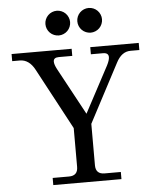

<svg xmlns="http://www.w3.org/2000/svg" viewBox="-62 -997 842 1048"><g transform="rotate(-5 359.5 -473.0)"><path d="M560.5 0H187V-39.1H276.4Q325.2 -39.1 325.2 -87.9V-300.3L146 -635.3Q115.2 -693.4 64 -693.4H22.5V-732.4H351.6V-693.4H277.8Q248.5 -693.4 248.5 -670.9Q248.5 -655.3 262.2 -629.4L401.4 -372.1L536.1 -625Q550.3 -652.8 550.3 -669.4Q550.3 -693.4 520 -693.4H453.6V-732.4H719.2V-693.4H670.4Q621.6 -693.4 591.8 -635.3L422.9 -314.9V-87.9Q422.9 -39.1 471.7 -39.1H560.5ZM463.4 -811Q449.7 -811 437.3 -816.2Q424.8 -821.3 415.3 -830.8Q405.8 -840.3 400.6 -852.8Q395.5 -865.2 395.5 -878.9Q395.5 -892.1 400.6 -904.5Q405.8 -917 415.3 -926.5Q424.8 -936 437.3 -941.2Q449.7 -946.3 463.4 -946.3Q476.6 -946.3 489 -941.2Q501.5 -936 511 -926.5Q520.5 -917 525.6 -904.5Q530.8 -892.1 530.8 -878.9Q530.8 -865.2 525.6 -852.8Q520.5 -840.3 511 -830.8Q501.5 -821.3 489 -816.2Q476.6 -811 463.4 -811ZM288.6 -811Q274.9 -811 262.5 -816.2Q250 -821.3 240.5 -830.8Q231 -840.3 225.8 -852.8Q220.7 -865.2 220.7 -878.9Q220.7 -892.1 225.8 -904.5Q231 -917 240.5 -926.5Q250 -936 262.5 -941.2Q274.9 -946.3 288.6 -946.3Q301.8 -946.3 314.2 -941.2Q326.7 -936 336.2 -926.5Q345.7 -917 350.8 -904.5Q356 -892.1 356 -878.9Q356 -865.2 350.8 -852.8Q345.7 -840.3 336.2 -830.8Q326.7 -821.3 314.2 -816.2Q301.8 -811 288.6 -811Z"/></g></svg>

Font: Munson
Style: Regular
Weight: 400
Designer: Paul James MIller
Foundry: High-Logic / Made with FontCreator
Version: Version 2.10;May 5, 2019;FontCreator 11.5.0.2430 64-bit